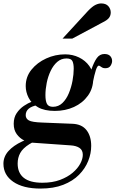

<svg xmlns="http://www.w3.org/2000/svg" viewBox="-78 -779 674 1120"><path d="M158 321Q57 321 -0.5 281.5Q-58 242 -58 176Q-58 135 -29 102.5Q0 70 51.5 46Q103 22 172 5L203 16Q133 37 94 61.5Q55 86 40 113.5Q25 141 25 175Q25 230 61 258.5Q97 287 169 287Q228 287 272 270.5Q316 254 345.5 229Q375 204 390 176Q405 148 405 124Q405 97 386 84Q367 71 334 69L106 53Q87 52 62.5 40Q38 28 20 4Q2 -20 2 -57Q2 -94 19.5 -119.5Q37 -145 61.5 -161.5Q86 -178 109 -186.5Q132 -195 143 -197L141 -166Q72 -153 72 -107Q72 -87 90.5 -76.5Q109 -66 170 -64L344 -57Q399 -55 426.5 -20Q454 15 454 72Q454 116 436.5 160Q419 204 383 240.5Q347 277 291 299Q235 321 158 321ZM242 -132Q181 -132 143.5 -153.5Q106 -175 89 -208.5Q72 -242 72 -277Q72 -331 105.5 -372.5Q139 -414 191.5 -438Q244 -462 302 -462Q346 -462 383 -444Q420 -426 443 -394Q466 -362 466 -322Q466 -264 435 -221Q404 -178 353.5 -155Q303 -132 242 -132ZM231 -156Q263 -156 286 -178Q309 -200 323.5 -235Q338 -270 345 -308Q352 -346 352 -378Q352 -407 344.5 -422.5Q337 -438 310 -438Q279 -438 256 -418Q233 -398 217.5 -365.5Q202 -333 194.5 -295.5Q187 -258 187 -224Q187 -190 196 -173Q205 -156 231 -156ZM461 -286 450 -373H455Q470 -417 487 -440.5Q504 -464 531 -464Q554 -464 565 -452Q576 -440 576 -423Q576 -410 567 -395.5Q558 -381 536 -381Q525 -381 518 -385Q511 -389 506.5 -392.5Q502 -396 498 -396Q490 -396 481.5 -371Q473 -346 461 -286ZM287 -554 435 -715Q461 -742 479 -750.5Q497 -759 512 -759Q540 -759 554 -743Q568 -727 568 -706Q568 -688 557.5 -674.5Q547 -661 520 -648L344 -554Z"/></svg>

Font: Libre Bodoni SemiBold
Style: Italic
Weight: 600
Italic angle: -13°
Version: Version 2.003